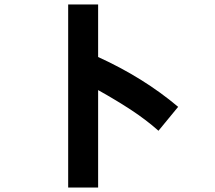

<svg xmlns="http://www.w3.org/2000/svg" viewBox="-20 -730 960 859"><path d="M689 -145Q635 -193 569 -236.5Q503 -280 419 -327V109H285V-710H419V-475Q623 -382 777 -252Z"/></svg>

Font: BM Euljiro oraeorae
Style: Regular
Weight: 400
Designer: Bongjin Kim; Bomjun Kim; Myungsoo Han; Hyesun Chae; Mikyoung Jeong; Wujin Sim; Minjae Kang; Suwha Jang;
Foundry: Sandoll Inc.
Version: Version 1.000;hotconv 1.0.109;makeexe 2.5.65596